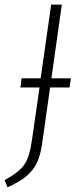

<svg xmlns="http://www.w3.org/2000/svg" viewBox="-50 -704 335 836"><path d="M258.8 -362.8 252.9 -323.2H168L134.8 -87.9Q128.9 -43.9 118.4 -13.9Q107.9 16.1 88.9 38.8Q69.8 61.5 45.9 77.4Q22 93.3 -17.1 111.8L-29.8 80.1Q32.7 46.4 55.9 12.7Q79.1 -21 88.9 -92.8L122.1 -323.2H39.1L43.9 -362.8H127L172.9 -684.1H219.2L173.8 -362.8Z"/></svg>

Font: Fira Sans Compressed ExtraLight
Style: Italic
Weight: 250
Width: 3
Italic angle: -8°
Designer: Carrois Corporate & Edenspiekermann AG
Foundry: Carrois Corporate GbR & Edenspiekermann AG
Version: Version 4.203;PS 004.203;hotconv 1.0.88;makeotf.lib2.5.64775